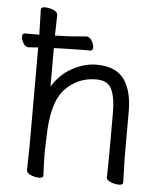

<svg xmlns="http://www.w3.org/2000/svg" viewBox="-52 -753 692 810"><g transform="rotate(5 294.0 -348.0)"><path d="M158 -539V-376Q190 -429 241.5 -457Q293 -485 344 -485Q436 -485 470 -422Q496 -376 496 -297V-105L499 1Q499 11 481.5 11Q464 11 446 3.5Q428 -4 428 -16V-17Q429 -25 429 -44L430 -115V-293Q430 -352 414 -387.5Q398 -423 348 -423Q269 -423 215.5 -365.5Q162 -308 160 -162Q159 -129 158 -105V-89Q158 -59 161 1Q161 11 143.5 11Q126 11 108 3.5Q90 -4 90 -17L92 -115V-536Q77 -535 52 -533H51Q38 -533 29 -548Q20 -563 20 -576.5Q20 -590 31 -590H92L89 -697Q89 -707 106.5 -707Q124 -707 142 -699.5Q160 -692 160 -679L158 -592L214 -594Q250 -596 290 -600H291Q304 -600 313.5 -585Q323 -570 323 -556Q323 -542 312 -542H273Q245 -542 225 -541L186 -540Z"/></g></svg>

Font: LXGW WenKai Lite
Style: Regular
Weight: 400
Designer: LXGW / Fontworks Inc.
Foundry: LXGW / Fontworks Inc.
Version: Version 1.511; March 25, 2025